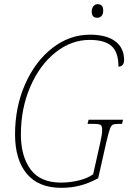

<svg xmlns="http://www.w3.org/2000/svg" viewBox="-20 -889 614 919"><path d="M52 -246Q52 -377 100.5 -486.5Q149 -596 231 -659.5Q313 -723 411 -723Q489 -723 531.5 -691.5Q574 -660 574 -601Q574 -587 567 -578.5Q560 -570 547 -570Q547 -639 514 -668.5Q481 -698 409 -698Q321 -698 245.5 -638Q170 -578 125 -474Q80 -370 80 -246Q80 -141 126.5 -78Q173 -15 272 -15Q316 -15 358 -25.5Q400 -36 426 -55L460 -207Q469 -245 469 -267Q469 -286 461.5 -291Q454 -296 428 -296H399L404 -316H569L564 -296H546Q527 -296 519 -291.5Q511 -287 505 -269Q499 -251 488 -205L450 -36Q406 -12 364 -1Q322 10 273 10Q164 10 108 -57.5Q52 -125 52 -246ZM419 -833Q419 -849 427 -859Q435 -869 448 -869Q460 -869 467 -861.5Q474 -854 474 -839Q474 -821 466 -812.5Q458 -804 446 -804Q419 -804 419 -833Z"/></svg>

Font: Noto Serif NarrowThin
Style: Italic
Weight: 250
Width: 4
Italic angle: -12°
Designer: Monotype Design Team
Foundry: Monotype Imaging Inc.
Version: Version 1.001